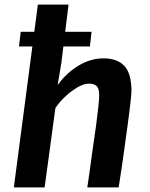

<svg xmlns="http://www.w3.org/2000/svg" viewBox="-20 -819 655 839"><path d="M63 -616 70.5 -680H380L373 -616ZM40.5 0 145.5 -799H279.5L248 -543.5L232 -447.5Q270.5 -500.5 323 -532.2Q375.5 -564 432.5 -564Q493 -564 523.8 -530.5Q554.5 -497 554.5 -420Q554.5 -412.5 552.2 -390.2Q550 -368 545.8 -334.2Q541.5 -300.5 536 -259.5Q530.5 -218.5 524.2 -173.8Q518 -129 511.5 -84.5Q505 -40 498.5 0H361.5Q366.5 -34.5 370.8 -64Q375 -93.5 378.5 -120Q382 -146.5 385.5 -171Q389 -195.5 392.5 -219.2Q396 -243 399.5 -268Q406 -317.5 409.5 -350Q413 -382.5 413.5 -401Q414 -431 403 -442.2Q392 -453.5 368.5 -453.5Q346.5 -453.5 318.8 -437.5Q291 -421.5 265 -397Q239 -372.5 222 -346.5L175 0Z"/></svg>

Font: Merriweather Sans SemiBold
Style: Italic
Weight: 600
Italic angle: -7.5°
Designer: Eben Sorkin
Foundry: Eben Sorkin
Version: Version 2.001